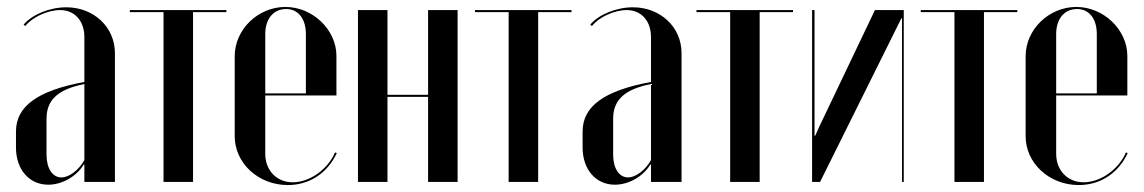

<svg xmlns="http://www.w3.org/2000/svg" viewBox="-20 -524 3296 553"><path d="M26 -99C26 -36 64 8 119 8C158 8 200 -15 221 -50H223V0H311V-371C311 -446 250 -503 171 -503C123 -503 72 -482 48 -453L53 -449C72 -474 117 -495 153 -495C195 -495 223 -464 223 -417V-288C88 -263 26 -218 26 -145ZM157 -13C131 -13 114 -39 114 -79V-182C114 -238 149 -267 223 -282V-63C207 -34 179 -13 157 -13Z M632 -495H354V-489H451V0H536V-489H632Z M656 -362V-132C656 -54 724 9 809 9C871 9 923 -25 950 -83L945 -85C924 -36 872 1 823 1C777 1 744 -33 744 -81V-249H949V-363C949 -438 881 -504 802 -504C723 -504 656 -439 656 -362ZM744 -255V-426C744 -469 767 -498 804 -498C839 -498 861 -470 861 -426V-255Z M1011 -495V0H1096V-245H1213V0H1298V-495H1213V-251H1096V-495Z M1626 -495H1348V-489H1445V0H1530V-489H1626Z M1658 -99C1658 -36 1696 8 1751 8C1790 8 1832 -15 1853 -50H1855V0H1943V-371C1943 -446 1882 -503 1803 -503C1755 -503 1704 -482 1680 -453L1685 -449C1704 -474 1749 -495 1785 -495C1827 -495 1855 -464 1855 -417V-288C1720 -263 1658 -218 1658 -145ZM1789 -13C1763 -13 1746 -39 1746 -79V-182C1746 -238 1781 -267 1855 -282V-63C1839 -34 1811 -13 1789 -13Z M2264 -495H1986V-489H2083V0H2168V-489H2264Z M2500 -495 2341 -162 2328 -133H2326V-495H2319V0H2342L2576 -471H2578V0H2583V-495Z M2910 -495H2632V-489H2729V0H2814V-489H2910Z M2934 -362V-132C2934 -54 3002 9 3087 9C3149 9 3201 -25 3228 -83L3223 -85C3202 -36 3150 1 3101 1C3055 1 3022 -33 3022 -81V-249H3227V-363C3227 -438 3159 -504 3080 -504C3001 -504 2934 -439 2934 -362ZM3022 -255V-426C3022 -469 3045 -498 3082 -498C3117 -498 3139 -470 3139 -426V-255Z"/></svg>

Font: Moniqa SemBd Display
Style: Regular
Weight: 600
Designer: Rajesh Rajput
Foundry: Rajesh Rajput
Version: Version 1.000